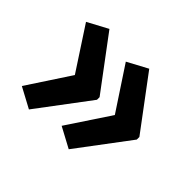

<svg xmlns="http://www.w3.org/2000/svg" viewBox="-105 -635 730 730"><g transform="rotate(45 259.5 -270.5)"><path d="M487 -263 330 -54 248 -98 362 -270 248 -443 330 -487 487 -277ZM273 -263 116 -54 34 -98 147 -270 34 -443 116 -487 273 -277Z"/></g></svg>

Font: Noto Sans Lao Looped Condensed SemiBold
Style: Regular
Weight: 600
Width: 3
Designer: Mark Frömberg, Ben Mitchell
Foundry: The Fontpad Ltd
Version: Version 1.002; ttfautohint (v1.8.4.7-5d5b)